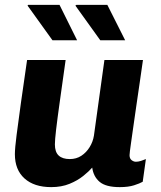

<svg xmlns="http://www.w3.org/2000/svg" viewBox="-20 -757 661 787"><path d="M190 10Q120 10 80.5 -25.5Q41 -61 41 -125Q41 -149 48 -203.5Q55 -258 66 -337Q77 -416 91 -511H249Q235 -411 225 -340Q215 -269 210 -226Q205 -183 205 -165Q205 -134 220.5 -119.5Q236 -105 266 -105Q293 -105 313.5 -118.5Q334 -132 347.5 -154Q361 -176 365 -201L408 -511H566Q559 -461 552.5 -417Q546 -373 540.5 -335Q535 -297 530.5 -265.5Q526 -234 522.5 -209.5Q519 -185 516.5 -167Q514 -149 512.5 -137.5Q511 -126 511 -121Q511 -107 519.5 -100.5Q528 -94 537 -94Q547 -94 558 -97.5Q569 -101 578 -105L565 -12Q553 -5 529.5 2.5Q506 10 471 10Q414 10 388.5 -11.5Q363 -33 358 -70Q345 -55 321.5 -36Q298 -17 265 -3.5Q232 10 190 10ZM391 -592 289 -734 293 -737H420L493 -592ZM195 -592 93 -734 95 -737H224L296 -592Z"/></svg>

Font: Chivo Medium
Style: Bold Italic
Weight: 700
Italic angle: -8.05°
Version: Version 2.002